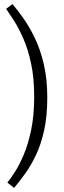

<svg xmlns="http://www.w3.org/2000/svg" viewBox="-20 -722 311 938"><path d="M41 -702 10 -679Q26 -656 49 -620Q72 -584 94.5 -532.5Q117 -481 132 -411Q147 -341 147 -250Q147 -157 132 -86Q117 -15 95 36Q73 87 51.5 120Q30 153 16 170L49 196Q74 166 102 127.5Q130 89 155 37Q180 -15 195.5 -84.5Q211 -154 211 -245Q211 -336 194 -408.5Q177 -481 150 -536.5Q123 -592 94 -633Q65 -674 41 -702Z"/></svg>

Font: Karma Variable Light
Style: Regular
Weight: 300
Designer: Joana Correia
Foundry: Indian Type Foundry
Version: Version 3.000